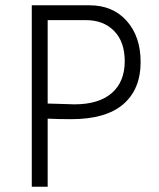

<svg xmlns="http://www.w3.org/2000/svg" viewBox="-20 -704 599 725"><path d="M511 -470Q511 -367 445.5 -310.5Q380 -254 249 -254Q198 -254 160 -256V1H100V-684H318Q406 -684 458.5 -625Q511 -566 511 -470ZM451 -473Q451 -546 411 -587Q371 -628 304 -628H160V-313L196 -312Q244 -310 261 -310Q353 -310 402 -352.5Q451 -395 451 -473Z"/></svg>

Font: Bellota Text
Style: Regular
Weight: 400
Designer: Kemie Guaida
Foundry: Kemie Guaida
Version: Version 4.001